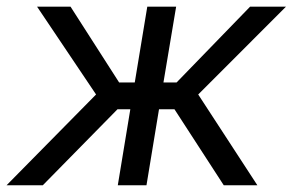

<svg xmlns="http://www.w3.org/2000/svg" viewBox="-41 -549 868 569"><path d="M-21.5 0 243.7 -269 68.8 -529.3H168L312 -304.7H358.4L395.5 -529.3H481L443.4 -304.7H482.4L700.2 -529.3H806.6L546.4 -269L721.7 0H622.1L476.1 -225.1H430.2L393.1 0H308.1L345.2 -225.1H307.1L85.9 0Z"/></svg>

Font: Inter 24pt
Style: Italic
Weight: 400
Italic angle: -9.3988°
Designer: Rasmus Andersson
Foundry: rsms
Version: Version 4.001;git-66647c0bb